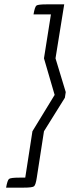

<svg xmlns="http://www.w3.org/2000/svg" viewBox="-20 -792 322 882"><path d="M88 70H8Q14 36 21.5 30Q29 24 69 24H96L129 -189L231 -356L182 -524L214 -726H134Q140 -761 147.5 -766.5Q155 -772 195 -772H275L235 -524L282 -369L278 -343L182 -189L149 24Q144 58 136 64Q128 70 88 70Z"/></svg>

Font: Economica
Style: Italic
Weight: 400
Designer: Vicente Lamonaca
Foundry: Vicente Lamonaca
Version: Version 1.100